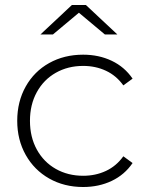

<svg xmlns="http://www.w3.org/2000/svg" viewBox="-20 -745 595 769"><path d="M49 -261Q49 -338 83 -398.5Q117 -459 177 -492.5Q237 -526 313 -526Q376 -526 427.5 -501.5Q479 -477 511 -430L474 -403Q446 -442 404.5 -461.5Q363 -481 313 -481Q252 -481 203.5 -453.5Q155 -426 127.5 -376Q100 -326 100 -261Q100 -196 127.5 -146Q155 -96 203.5 -68.5Q252 -41 313 -41Q363 -41 404.5 -60.5Q446 -80 474 -119L511 -92Q479 -45 427.5 -20.5Q376 4 313 4Q237 4 177 -30Q117 -64 83 -124.5Q49 -185 49 -261ZM268 -725H324L450 -607H400L296 -694L192 -607H142Z"/></svg>

Font: Goldbeck Next Light
Style: Regular
Weight: 300
Designer: Julieta Ulanovsky
Foundry: Julieta Ulanovsky
Version: Version 7.200